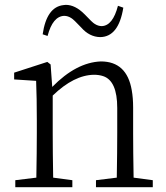

<svg xmlns="http://www.w3.org/2000/svg" viewBox="-20 -782 693 802"><path d="M472.7 -757.8 495.1 -750Q475.6 -627.9 398.4 -627Q353.5 -627.9 319.3 -667Q287.1 -701.2 278.3 -706.1Q263.7 -715.8 248 -715.8Q200.2 -713.9 178.7 -631.8L158.2 -638.7Q174.8 -752.9 245.1 -760.7Q250 -761.7 254.9 -761.7Q293.9 -761.7 332 -723.6Q333 -722.7 334 -721.7Q366.2 -687.5 375 -682.6Q389.6 -672.9 405.3 -672.9Q451.2 -674.8 472.7 -757.8ZM538.1 -40 618.2 -29.3V0H380.9V-29.3L467.8 -40Q469.7 -149.4 469.7 -226.6V-331.1Q469.7 -444.3 411.1 -463.9Q393.6 -469.7 373 -469.7Q289.1 -468.8 200.2 -382.8V-226.6Q200.2 -149.4 202.1 -40L282.2 -29.3V0H43.9V-29.3L131.8 -40Q133.8 -149.4 133.8 -226.6V-281.2Q133.8 -373 130.9 -444.3L39.1 -450.2V-478.5L177.7 -523.4L191.4 -512.7L198.2 -418.9Q298.8 -521.5 401.4 -525.4Q509.8 -525.4 530.3 -405.3Q536.1 -373 536.1 -333V-226.6Q536.1 -149.4 538.1 -40Z"/></svg>

Font: GenYoMin JP Light
Style: Regular
Weight: 300
Version: Version 1.001;PS 1;hotconv 16.6.51;makeotf.lib2.5.65220 DEVE